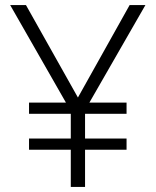

<svg xmlns="http://www.w3.org/2000/svg" viewBox="-20 -734 611 754"><path d="M286 -351 489 -714H551L331 -331H477V-287H314V-190H477V-146H314V0H258V-146H94V-190H258V-287H94V-331H239L20 -714H82Z"/></svg>

Font: Noto Sans Sinhala Light
Style: Regular
Weight: 300
Designer: Jelle Bosma - Monotype Design Team
Foundry: Monotype Imaging Inc.
Version: Version 2.006; ttfautohint (v1.8.4.7-5d5b)